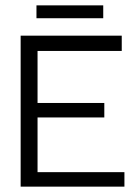

<svg xmlns="http://www.w3.org/2000/svg" viewBox="-20 -696 519 716"><path d="M57 0V-563H434V-506H120V-312H369V-258H120V-54H444V0ZM116 -628V-676H365V-628Z"/></svg>

Font: Darker Grotesque Light Medium
Style: Regular
Weight: 500
Version: Version 1.000;gftools[0.9.28]